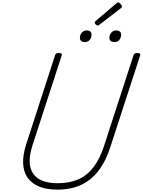

<svg xmlns="http://www.w3.org/2000/svg" viewBox="-20 -1576 1200 1615"><path d="M463 19Q370 19 307 -7.5Q244 -34 210.5 -84Q177 -134 174.5 -203Q172 -272 199 -358L443 -1111Q446 -1121 453 -1125.5Q460 -1130 476 -1130Q490 -1130 496.5 -1125.5Q503 -1121 499 -1110L253 -353Q221 -254 233 -182.5Q245 -111 303 -73Q361 -35 468 -35Q566 -35 640 -68Q714 -101 767 -170.5Q820 -240 854 -345L1103 -1111Q1106 -1121 1113 -1125.5Q1120 -1130 1136 -1130Q1165 -1130 1159 -1110L909 -342Q870 -220 808.5 -140Q747 -60 661.5 -20.5Q576 19 463 19ZM693 -1222Q675 -1222 663.5 -1231Q652 -1240 652 -1258Q652 -1282 668 -1301Q684 -1320 710 -1320Q728 -1320 739 -1311.5Q750 -1303 750 -1284Q750 -1261 735.5 -1241.5Q721 -1222 693 -1222ZM942 -1222Q924 -1222 912 -1231Q900 -1240 900 -1258Q900 -1282 916 -1301Q932 -1320 959 -1320Q976 -1320 987.5 -1311.5Q999 -1303 999 -1284Q999 -1261 984.5 -1241.5Q970 -1222 942 -1222ZM802 -1361Q794 -1361 785.5 -1369.5Q777 -1378 777 -1385Q777 -1388 778 -1390.5Q779 -1393 783 -1398L958 -1547Q963 -1550 966 -1553Q969 -1556 973 -1556Q980 -1556 987 -1550Q994 -1544 999.5 -1536.5Q1005 -1529 1005 -1522Q1005 -1517 1004 -1514.5Q1003 -1512 998 -1508L815 -1367Q811 -1364 808 -1362.5Q805 -1361 802 -1361Z"/></svg>

Font: Playwrite CU ExtraLight
Style: Regular
Weight: 250
Designer: Veronika Burian, José Scaglione
Foundry: TypeTogether
Version: Version 1.002